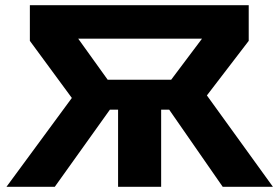

<svg xmlns="http://www.w3.org/2000/svg" viewBox="-20 -720 1077 740"><path d="M4.9 0 256.9 -342.5 95.1 -562.5V-700H938.6V-562.5L777.4 -352.2L1031.9 0H838.4L594.1 -352L758.6 -571H281.4L440.6 -349.2L191.1 0ZM435.1 0V-297.2H316.4V-412.8H720.4V-297.2H601.1V0Z"/></svg>

Font: Geologica-Sharp
Style: Regular
Weight: 100
Designer: Sindre Bremnes, Frode Helland
Foundry: Monokrom Skriftforlag AS
Version: Version 1.010;gftools[0.9.28]